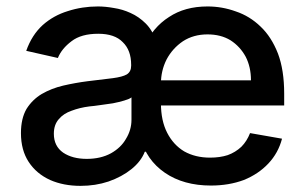

<svg xmlns="http://www.w3.org/2000/svg" viewBox="-20 -573 961 604"><path d="M643.6 10.7Q557.6 10.7 499 -29.3Q439.5 -70.3 422.9 -138.7Q425.8 -234.4 432.6 -425.8Q460.9 -487.3 511.7 -519.5Q561.5 -552.7 632.8 -552.7Q678.7 -552.7 721.7 -537.1Q765.6 -522.5 799.8 -489.3Q834 -457 854.5 -404.3Q874 -352.5 874 -278.3Q874 -265.6 874 -241.2Q766.6 -241.2 444.3 -241.2Q444.3 -260.7 444.3 -320.3Q525.4 -320.3 769.5 -320.3Q769.5 -362.3 752.9 -394.5Q735.4 -426.8 705.1 -446.3Q674.8 -464.8 632.8 -464.8Q588.9 -464.8 555.7 -443.4Q522.5 -420.9 503.9 -385.7Q486.3 -350.6 486.3 -310.5Q486.3 -290 486.3 -248Q486.3 -193.4 505.9 -155.3Q525.4 -117.2 559.6 -96.7Q594.7 -77.1 640.6 -77.1Q671.9 -77.1 696.3 -85Q720.7 -93.8 739.3 -111.3Q756.8 -128.9 766.6 -154.3Q799.8 -148.4 867.2 -136.7Q855.5 -91.8 824.2 -58.6Q793 -25.4 747.1 -6.8Q700.2 10.7 643.6 10.7ZM252.9 -73.2Q296.9 -73.2 329.1 -90.8Q360.4 -108.4 376 -135.7Q393.6 -164.1 393.6 -196.3Q393.6 -219.7 393.6 -266.6Q387.7 -261.7 371.1 -256.8Q355.5 -252 335 -248Q313.5 -245.1 293.9 -242.2Q274.4 -239.3 261.7 -238.3Q230.5 -234.4 205.1 -224.6Q179.7 -215.8 165 -198.2Q149.4 -180.7 149.4 -152.3Q149.4 -113.3 178.7 -92.8Q208 -73.2 252.9 -73.2ZM233.4 11.7Q179.7 11.7 137.7 -6.8Q94.7 -26.4 70.3 -63.5Q45.9 -100.6 45.9 -154.3Q45.9 -200.2 63.5 -230.5Q82 -259.8 111.3 -277.3Q141.6 -294.9 178.7 -303.7Q216.8 -312.5 254.9 -317.4Q303.7 -323.2 335 -327.1Q365.2 -331.1 378.9 -338.9Q392.6 -347.7 392.6 -366.2Q392.6 -367.2 392.6 -369.1Q392.6 -415 366.2 -440.4Q340.8 -466.8 289.1 -466.8Q235.4 -466.8 205.1 -443.4Q173.8 -419.9 162.1 -390.6Q128.9 -398.4 62.5 -413.1Q80.1 -462.9 114.3 -494.1Q148.4 -524.4 193.4 -538.1Q238.3 -552.7 288.1 -552.7Q311.5 -552.7 337.9 -547.9Q365.2 -543.9 390.6 -532.2Q417 -520.5 438.5 -499Q460 -477.5 471.7 -442.4Q461.9 -327.1 443.4 -95.7Q441.4 -95.7 435.5 -95.7Q423.8 -65.4 393.6 -41Q363.3 -16.6 321.3 -2Q280.3 11.7 233.4 11.7Z"/></svg>

Font: DeepSea
Style: Medium
Weight: 500
Designer: Stem
Version: Version 3.019;git-0a5106e0b